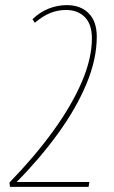

<svg xmlns="http://www.w3.org/2000/svg" viewBox="-20 -730 447 750"><path d="M17 -17Q116 -119 188 -218.5Q260 -318 299.5 -410Q339 -502 339 -580Q339 -635 311.5 -663Q284 -691 238 -691Q206 -691 177 -679.5Q148 -668 116 -641L107 -655Q136 -683 170.5 -696.5Q205 -710 241 -710Q295 -710 326.5 -678Q358 -646 358 -587Q358 -499 318 -403Q278 -307 207 -209Q136 -111 45 -19H329L326 0H19Z"/></svg>

Font: Georama SemiCondensed Thin
Style: Italic
Weight: 100
Width: 4
Italic angle: -9°
Designer: Jean-Baptiste Levee
Foundry: Production Type
Version: Version 1.000